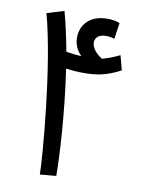

<svg xmlns="http://www.w3.org/2000/svg" viewBox="-79 -733 587 794"><g transform="rotate(10 214.0 -336.0)"><path d="M212 0C212 -80 202 -263 175 -444C198 -441 221 -439 247 -439C304 -439 345 -446 403 -477L387 -538C354 -522 341 -518 314 -510C289 -525 269 -548 269 -571C269 -590 283 -606 315 -606C326 -606 339 -604 350 -600L360 -668C348 -673 330 -677 308 -677C232 -677 197 -630 197 -579C197 -549 209 -525 228 -506C203 -507 182 -510 164 -513C153 -571 141 -627 127 -678L55 -656C113 -446 144 -60 144 6Z"/></g></svg>

Font: Noto Sans Arabic UI XCn
Style: Regular
Weight: 400
Width: 2
Designer: Monotype Design Team, Nadine Chahine and Nizar Qandah
Foundry: Monotype Imaging Inc.
Version: Version 2.010